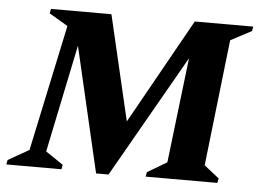

<svg xmlns="http://www.w3.org/2000/svg" viewBox="-59 -617 918 677"><g transform="rotate(5 400.5 -278.0)"><path d="M-14 0 -11 -16 63 -58 158 -505 92 -544 95 -560H309L396 -188L604 -560H811L808 -544L734 -505L683 -58L736 -16L733 0H479L482 -16L551 -57L595 -429L348 4H304L201 -439L122 -58L184 -16L181 0Z"/></g></svg>

Font: Spectral SC
Style: Bold Italic
Weight: 700
Italic angle: -10°
Designer: Jean-Baptiste Levee
Foundry: Production Type
Version: Version 2.001